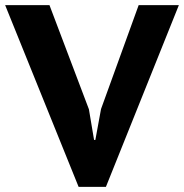

<svg xmlns="http://www.w3.org/2000/svg" viewBox="-30 -720 714 745"><path d="M315 -296 335 -177H340L362 -297L508 -700H664L381 5H275L-10 -700H162Z"/></svg>

Font: PT Sans Caption
Style: Bold
Weight: 700
Designer: A.Korolkova, O.Umpeleva, V.Yefimov
Foundry: ParaType Ltd
Version: Version 2.003W OFL